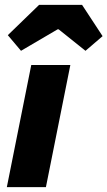

<svg xmlns="http://www.w3.org/2000/svg" viewBox="-20 -766 440 786"><path d="M8 0H168L268 -500H108ZM66 -558 216 -646H220L330 -558L400 -618L316 -746H140L12 -622Z"/></svg>

Font: Source Sans Pro Black
Style: Italic
Weight: 900
Italic angle: -11°
Designer: Paul D. Hunt
Foundry: Adobe Systems Incorporated
Version: Version 3.006;hotconv 1.0.111;makeotfexe 2.5.65597